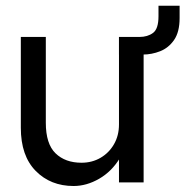

<svg xmlns="http://www.w3.org/2000/svg" viewBox="-20 -627 637 660"><path d="M388.9 -500V-439.5H471.4Q501.5 -439.5 530.5 -450.9Q559.5 -462.3 578.4 -489.6Q597.4 -517 597.4 -564.9V-607.4H524.8V-570.9Q524.8 -527.8 506.1 -513.9Q487.4 -500 459.5 -500ZM137.5 -204.9V-500H51.6V-187.8Q51.6 -91.3 102.8 -39.4Q153.9 12.4 232.9 12.4Q277.6 12.4 320.8 -12.5Q364 -37.4 392.1 -83.5Q420.1 -129.6 420.1 -193.4L389 -199.4Q389 -161 371.9 -131.4Q354.9 -101.7 325.8 -84.7Q296.6 -67.6 260.2 -67.6Q204.3 -67.6 170.9 -100Q137.5 -132.4 137.5 -204.9ZM473.7 0V-500H389V0Z"/></svg>

Font: Overused Grotesk Light
Style: Regular
Weight: 300
Designer: RandomMaerks
Version: Version 0.005